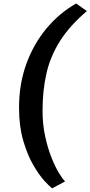

<svg xmlns="http://www.w3.org/2000/svg" viewBox="-20 -884 506 1074"><path d="M86.5 -281.5Q86.5 -414 127.2 -526.2Q168 -638.5 240 -724.8Q312 -811 406 -864.5L466 -822Q369 -739.5 315 -653.5Q261 -567.5 239.5 -472Q218 -376.5 218 -265Q218 -189 232.5 -122Q247 -55 268.2 -2Q289.5 51 310.5 85.2Q331.5 119.5 344.5 130.5L272 169.5Q258.5 160.5 228.5 127.8Q198.5 95 165.8 38.5Q133 -18 109.8 -98Q86.5 -178 86.5 -281.5Z"/></svg>

Font: Merriweather Black
Style: Italic
Weight: 900
Italic angle: -7.8°
Designer: Eben Sorkin
Foundry: Eben Sorkin
Version: Version 2.200;gftools[0.9.31]